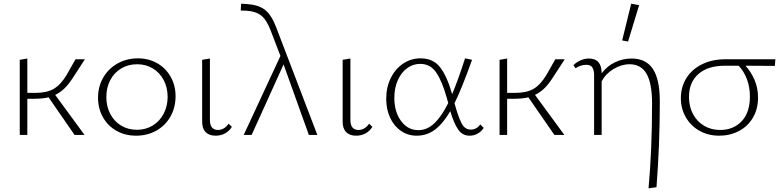

<svg xmlns="http://www.w3.org/2000/svg" viewBox="-20 -731 4240 1040"><path d="M279 -217 438 0H384L243 -204Q212 -196 166 -196H128V0H87V-407L128 -414V-228H173Q234 -228 271.5 -250Q309 -272 342 -327L389 -410H440L375 -310Q352 -274 329 -252Q306 -230 279 -217Z M511 -202Q511 -262 539 -310.5Q567 -359 616.5 -387Q666 -415 727 -415Q785 -415 831.5 -388.5Q878 -362 904.5 -315Q931 -268 931 -210Q931 -149 903.5 -100Q876 -51 827 -23.5Q778 4 717 4Q658 4 611 -22.5Q564 -49 537.5 -96Q511 -143 511 -202ZM888 -206Q888 -257 866.5 -297.5Q845 -338 807.5 -360.5Q770 -383 723 -383Q674 -383 636 -360Q598 -337 577 -296.5Q556 -256 556 -206Q556 -154 577.5 -113.5Q599 -73 636.5 -50.5Q674 -28 722 -28Q770 -28 808 -51.5Q846 -75 867 -116Q888 -157 888 -206Z M1075 -76V-407L1117 -414V-82Q1117 -27 1161 -27Q1177 -27 1192 -35.5Q1207 -44 1218 -61L1236 -44Q1222 -21 1199 -8.5Q1176 4 1148 4Q1112 4 1093 -16.5Q1074 -37 1075 -76Z M1653 0 1516 -382 1343 0H1300L1499 -428L1446 -566Q1424 -624 1394.5 -647Q1365 -670 1315 -673L1284 -674L1286 -711L1318 -709Q1380 -705 1415 -678Q1450 -651 1476 -583L1699 0Z M1836 -76V-407L1878 -414V-82Q1878 -27 1922 -27Q1938 -27 1953 -35.5Q1968 -44 1979 -61L1997 -44Q1983 -21 1960 -8.5Q1937 4 1909 4Q1873 4 1854 -16.5Q1835 -37 1836 -76Z M2600 -38Q2588 -19 2567.5 -7.5Q2547 4 2524 4Q2484 4 2461 -30.5Q2438 -65 2419 -129Q2381 -63 2337 -29.5Q2293 4 2237 4Q2190 4 2152 -22Q2114 -48 2093 -93.5Q2072 -139 2072 -196Q2072 -258 2096.5 -308Q2121 -358 2163.5 -386.5Q2206 -415 2258 -415Q2328 -415 2365.5 -364.5Q2403 -314 2429 -221Q2461 -296 2499 -415L2537 -407Q2480 -248 2442 -172Q2462 -98 2480 -63.5Q2498 -29 2530 -29Q2561 -29 2582 -57ZM2408 -173 2400 -201Q2375 -291 2343 -338Q2311 -385 2256 -385Q2217 -385 2185 -361.5Q2153 -338 2134.5 -296Q2116 -254 2116 -201Q2116 -125 2152.5 -75.5Q2189 -26 2246 -26Q2293 -26 2332 -62.5Q2371 -99 2408 -173Z M2878 -217 3037 0H2983L2842 -204Q2811 -196 2765 -196H2727V0H2686V-407L2727 -414V-228H2772Q2833 -228 2870.5 -250Q2908 -272 2941 -327L2988 -410H3039L2974 -310Q2951 -274 2928 -252Q2905 -230 2878 -217Z M3554 -182Q3554 52 3536 283L3493 289Q3512 79 3512 -171Q3512 -280 3482 -331.5Q3452 -383 3390 -383Q3346 -383 3303 -357Q3260 -331 3239 -290V0H3198V-325Q3198 -348 3189.5 -364Q3181 -380 3155 -380Q3141 -380 3125 -375Q3109 -370 3098 -361L3086 -378Q3102 -394 3124.5 -404Q3147 -414 3170 -414Q3239 -414 3239 -334Q3269 -374 3312 -394Q3355 -414 3401 -414Q3479 -414 3516.5 -357.5Q3554 -301 3554 -182ZM3350 -512 3399 -711 3442 -703 3382 -506Z M4177 -374Q4124 -375 4018 -375Q4047 -344 4066.5 -299.5Q4086 -255 4086 -203Q4086 -140 4058 -93Q4030 -46 3982 -21Q3934 4 3876 4Q3816 4 3769 -22.5Q3722 -49 3695 -95.5Q3668 -142 3668 -199Q3668 -260 3698 -308Q3728 -356 3783 -383Q3838 -410 3909 -410H4180ZM3981 -375H3906Q3814 -375 3763 -330Q3712 -285 3712 -206Q3712 -154 3733.5 -113.5Q3755 -73 3793.5 -50Q3832 -27 3881 -27Q3952 -27 3997 -74Q4042 -121 4042 -208Q4042 -260 4025.5 -303Q4009 -346 3981 -375Z"/></svg>

Font: Ysabeau Light
Style: Regular
Weight: 300
Designer: Christian Thalmann (Catharsis Fonts)
Version: Version 0.003